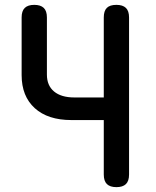

<svg xmlns="http://www.w3.org/2000/svg" viewBox="-20 -760 640 790"><path d="M407 -266H274Q177 -266 123 -315Q69 -364 69 -451V-688Q69 -715 82 -727.5Q95 -740 121 -740Q147 -740 160 -727.5Q173 -715 173 -688V-453Q173 -408 202.5 -383.5Q232 -359 286 -359H407V-688Q407 -715 419.5 -727.5Q432 -740 459 -740Q485 -740 498 -727.5Q511 -715 511 -688V-42Q511 -15 498 -2.5Q485 10 459 10Q433 10 420 -2.5Q407 -15 407 -42Z"/></svg>

Font: Maple Mono Normal NL Medium
Style: Regular
Weight: 500
Monospace: yes
Designer: subframe7536
Version: Version 7.000